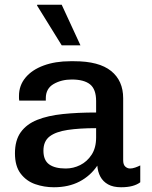

<svg xmlns="http://www.w3.org/2000/svg" viewBox="-20 -779 642 809"><path d="M207 10Q166 10 128.5 -3Q91 -16 67 -47.5Q43 -79 43 -133Q43 -188 67.5 -222Q92 -256 137 -274Q182 -292 245 -298.5Q308 -305 385 -305V-353Q385 -403 359.5 -423.5Q334 -444 282 -444Q239 -444 206 -425Q173 -406 173 -365V-355H61Q60 -359 60 -364.5Q60 -370 60 -375Q60 -419 87.5 -452Q115 -485 164 -503Q213 -521 276 -521H293Q397 -521 448 -480Q499 -439 499 -365V-104Q499 -85 508 -77Q517 -69 528 -69Q538 -69 549.5 -73Q561 -77 571 -82V-11Q558 -1 538 4.5Q518 10 490 10Q457 10 435.5 -2Q414 -14 403 -34.5Q392 -55 390 -81Q361 -38 315 -14Q269 10 207 10ZM257 -69Q289 -69 318 -83.5Q347 -98 366 -127Q385 -156 385 -200V-239Q315 -239 265 -231.5Q215 -224 189 -204Q163 -184 163 -144Q163 -104 187 -86.5Q211 -69 257 -69ZM240 -588 136 -756 137 -759H240L319 -588Z"/></svg>

Font: Chivo Medium Medium
Style: Regular
Weight: 500
Version: Version 2.002